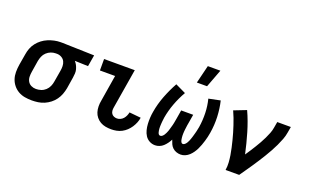

<svg xmlns="http://www.w3.org/2000/svg" viewBox="-84 -1172 2569 1593"><g transform="rotate(20 1200.0 -375.5)"><path d="M253 8Q220 8 189.5 2.5Q159 -3 133 -18Q107 -33 88 -56.5Q69 -80 59.5 -108.5Q50 -137 50 -169Q50 -201 55 -233L72 -333Q76 -360 86 -386.5Q96 -413 114 -436Q132 -459 155 -476.5Q178 -494 204.5 -505Q231 -516 258.5 -522Q286 -528 313 -528H331L612 -520L595 -419L477 -423Q489 -410 497 -394.5Q505 -379 510 -361.5Q515 -344 514 -325Q513 -306 510 -287L494 -187Q489 -160 479 -133Q469 -106 452 -82.5Q435 -59 412 -41Q389 -23 362.5 -11.5Q336 0 308 4Q280 8 253 8ZM253 -93Q275 -93 297 -100Q319 -107 336.5 -123Q354 -139 363.5 -160.5Q373 -182 376 -203L393 -303Q397 -325 396.5 -346.5Q396 -368 387.5 -386Q379 -404 361 -415Q343 -426 322 -427H307Q286 -427 265 -419Q244 -411 227 -395Q210 -379 201.5 -358.5Q193 -338 189 -317L173 -217Q169 -194 169.5 -171.5Q170 -149 180.5 -130.5Q191 -112 210.5 -102.5Q230 -93 253 -93Z M954 8Q928 8 903.5 3.5Q879 -1 858 -13Q837 -25 821.5 -44Q806 -63 799 -86Q792 -109 791.5 -135Q791 -161 796 -186L834 -419H700V-520H971L913 -170Q910 -155 911.5 -140.5Q913 -126 920.5 -115Q928 -104 941 -98.5Q954 -93 968 -93Q984 -93 998.5 -100Q1013 -107 1023.5 -119Q1034 -131 1040.5 -146Q1047 -161 1050 -176L1152 -166Q1149 -144 1140 -121.5Q1131 -99 1117.5 -78.5Q1104 -58 1086 -41Q1068 -24 1046 -12.5Q1024 -1 1000.5 3.5Q977 8 954 8Z M1341 8Q1314 8 1291 -4.5Q1268 -17 1254 -38.5Q1240 -60 1233.5 -86Q1227 -112 1225.5 -139Q1224 -166 1225.5 -193.5Q1227 -221 1232 -248Q1244 -320 1271 -390.5Q1298 -461 1335 -528L1427 -484Q1393 -425 1369.5 -361.5Q1346 -298 1335 -234Q1334 -225 1333 -217Q1332 -209 1331 -200.5Q1330 -192 1329.5 -183.5Q1329 -175 1328.5 -166.5Q1328 -158 1328 -150Q1328 -142 1328.5 -133.5Q1329 -125 1330.5 -117Q1332 -109 1334 -101.5Q1336 -94 1341 -87.5Q1346 -81 1355 -81Q1365 -81 1373.5 -88.5Q1382 -96 1387.5 -105Q1393 -114 1397.5 -123.5Q1402 -133 1405.5 -142.5Q1409 -152 1411.5 -162Q1414 -172 1417 -181.5Q1420 -191 1422.5 -201Q1425 -211 1427 -221Q1429 -231 1430.5 -240.5Q1432 -250 1434 -260L1447 -338H1553L1540 -260Q1538 -250 1536.5 -240.5Q1535 -231 1534 -221.5Q1533 -212 1531.5 -202Q1530 -192 1529.5 -182.5Q1529 -173 1528.5 -163.5Q1528 -154 1528.5 -144.5Q1529 -135 1530 -125.5Q1531 -116 1533 -107Q1535 -98 1540 -89.5Q1545 -81 1554 -81Q1564 -81 1572.5 -89Q1581 -97 1586.5 -106Q1592 -115 1596 -124Q1600 -133 1603.5 -143Q1607 -153 1610 -162.5Q1613 -172 1615.5 -181.5Q1618 -191 1621 -201Q1624 -211 1626 -220.5Q1628 -230 1630 -240Q1632 -250 1634 -259Q1644 -323 1642 -386Q1640 -449 1625 -507L1727 -528Q1743 -461 1746 -389.5Q1749 -318 1737 -246Q1734 -227 1729.5 -207.5Q1725 -188 1719 -168.5Q1713 -149 1706 -129.5Q1699 -110 1690 -91.5Q1681 -73 1669 -55.5Q1657 -38 1641.5 -23.5Q1626 -9 1606.5 -0.5Q1587 8 1567 8Q1547 8 1528.5 1.5Q1510 -5 1496 -18Q1482 -31 1474 -48.5Q1466 -66 1460 -85Q1451 -67 1439 -50.5Q1427 -34 1412.5 -20.5Q1398 -7 1379 0.5Q1360 8 1341 8ZM1490 -600 1529 -759H1640L1580 -600Z M1962 0Q1967 -33 1965 -65Q1963 -97 1958 -128.5Q1953 -160 1946 -190.5Q1939 -221 1931.5 -251.5Q1924 -282 1915 -312Q1906 -342 1896.5 -371Q1887 -400 1876 -429Q1865 -458 1852 -486L1960 -528Q1979 -487 1995 -443.5Q2011 -400 2024 -356Q2037 -312 2048.5 -267Q2060 -222 2070 -176Q2086 -199 2101 -222.5Q2116 -246 2130.5 -269.5Q2145 -293 2158.5 -317Q2172 -341 2184 -366Q2196 -391 2206 -416.5Q2216 -442 2220 -468L2229 -520H2349L2340 -468Q2335 -436 2323 -405Q2311 -374 2297 -344Q2283 -314 2266.5 -284.5Q2250 -255 2232.5 -226Q2215 -197 2196.5 -168.5Q2178 -140 2159 -111.5Q2140 -83 2120.5 -55.5Q2101 -28 2082 0Z"/></g></svg>

Font: Iosevka Extended
Style: Bold Italic
Weight: 700
Width: 7
Italic angle: -9°
Monospace: yes
Designer: Belleve Invis
Foundry: Belleve Invis
Version: Version 32.5.0; ttfautohint (v1.8.4)